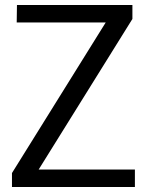

<svg xmlns="http://www.w3.org/2000/svg" viewBox="-20 -750 589 770"><path d="M511 -730V-674L135 -70H521V0H28V-56L404 -660H47L48 -730Z"/></svg>

Font: Sintony
Style: Regular
Weight: 400
Version: Version 001.001